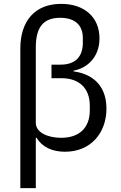

<svg xmlns="http://www.w3.org/2000/svg" viewBox="-20 -772 624 992"><path d="M85 -521V200H165V-60H169C198 -12 250 12 316 12C449 12 530 -85 530 -211C530 -344 441 -393 360 -403V-407C425 -418 494 -472 494 -574C494 -684 415 -752 296 -752C158 -752 85 -661 85 -521ZM246 -438V-368H298C388 -368 444 -317 444 -226V-202C444 -111 389 -60 296 -60C226 -60 165 -88 165 -137V-527C165 -634 206 -680 291 -680C371 -680 408 -639 408 -575V-551C408 -483 373 -438 293 -438Z"/></svg>

Font: Braiins Sans
Style: Regular
Weight: 400
Designer: Mike Abbink, Paul van der Laan, Pieter van Rosmalen, Jiri Chlebus, Lubos Buracinsky
Foundry: Bold Monday, Sudetype
Version: Version 1.000;hotconv 1.0.109;makeotfexe 2.5.65596